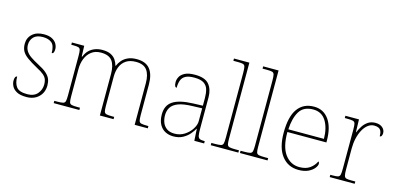

<svg xmlns="http://www.w3.org/2000/svg" viewBox="-69 -1188 3358 1626"><g transform="rotate(15 1609.5 -375.0)"><path d="M206 10Q150 10 119.5 -7Q89 -24 77 -48.5Q65 -73 65 -95Q65 -109 67.5 -118.5Q70 -128 74.5 -132.5Q79 -137 86 -137Q86 -80 110.5 -47.5Q135 -15 206 -15Q265 -15 295 -50Q325 -85 325 -132Q325 -156 318 -175.5Q311 -195 290.5 -213Q270 -231 229 -252Q171 -284 137.5 -308.5Q104 -333 90 -359.5Q76 -386 76 -422Q76 -475 113 -508.5Q150 -542 214 -542Q259 -542 286.5 -527Q314 -512 326 -489.5Q338 -467 338 -445Q338 -426 333 -415.5Q328 -405 317 -405Q317 -470 289 -493.5Q261 -517 211 -517Q156 -517 130 -489.5Q104 -462 104 -421Q104 -390 119 -366.5Q134 -343 162.5 -323.5Q191 -304 231 -283Q282 -257 308 -233.5Q334 -210 343.5 -185.5Q353 -161 353 -131Q353 -68 312 -29Q271 10 206 10Z M443 0V-20H466Q503 -20 519 -24Q535 -28 539 -43.5Q543 -59 543 -94V-442Q543 -477 539 -492.5Q535 -508 520.5 -512Q506 -516 476 -516H459V-536H567L570 -443H575Q588 -477 610 -498.5Q632 -520 661.5 -531Q691 -542 726 -542Q772 -542 800 -528Q828 -514 843.5 -491Q859 -468 866 -441H869Q880 -468 900 -491Q920 -514 951.5 -528Q983 -542 1027 -542Q1107 -542 1144 -495.5Q1181 -449 1181 -361V-94Q1181 -59 1185 -43.5Q1189 -28 1205.5 -24Q1222 -20 1258 -20H1268V0H1153V-365Q1153 -439 1124 -478.5Q1095 -518 1027 -518Q974 -518 940.5 -495.5Q907 -473 891.5 -434.5Q876 -396 876 -349V-94Q876 -59 880 -43.5Q884 -28 900 -24Q916 -20 953 -20H968V0H848V-365Q848 -438 819.5 -477.5Q791 -517 720 -517Q670 -517 637 -491.5Q604 -466 587.5 -424.5Q571 -383 571 -334V-94Q571 -59 575 -43.5Q579 -28 595.5 -24Q612 -20 648 -20H668V0Z M1493 10Q1454 10 1422 -6.5Q1390 -23 1371 -58Q1352 -93 1352 -146Q1352 -225 1408.5 -262Q1465 -299 1586 -303L1669 -306V-371Q1669 -414 1660 -446.5Q1651 -479 1623 -498Q1595 -517 1538 -517Q1489 -517 1462 -502.5Q1435 -488 1425 -460.5Q1415 -433 1415 -395Q1405 -395 1399.5 -406Q1394 -417 1394 -441Q1394 -462 1406 -485.5Q1418 -509 1449.5 -525.5Q1481 -542 1538 -542Q1626 -542 1661.5 -499.5Q1697 -457 1697 -386V-110Q1697 -73 1700.5 -53.5Q1704 -34 1716 -27Q1728 -20 1755 -20H1762V0H1676L1670 -104H1668Q1657 -83 1634.5 -56Q1612 -29 1577 -9.5Q1542 10 1493 10ZM1497 -15Q1546 -15 1584.5 -40Q1623 -65 1646 -101Q1669 -137 1669 -170V-283L1583 -280Q1505 -278 1461 -261Q1417 -244 1398.5 -214.5Q1380 -185 1380 -145Q1380 -111 1391.5 -81.5Q1403 -52 1429 -33.5Q1455 -15 1497 -15Z M1820 0V-20H1850Q1887 -20 1903 -24Q1919 -28 1923 -43.5Q1927 -59 1927 -94V-662Q1927 -699 1923 -715.5Q1919 -732 1904.5 -736Q1890 -740 1860 -740H1820V-760H1955V-94Q1955 -59 1959 -43.5Q1963 -28 1979.5 -24Q1996 -20 2032 -20H2062V0Z M2076 0V-20H2106Q2143 -20 2159 -24Q2175 -28 2179 -43.5Q2183 -59 2183 -94V-662Q2183 -699 2179 -715.5Q2175 -732 2160.5 -736Q2146 -740 2116 -740H2076V-760H2211V-94Q2211 -59 2215 -43.5Q2219 -28 2235.5 -24Q2252 -20 2288 -20H2318V0Z M2591 10Q2498 10 2443.5 -60.5Q2389 -131 2389 -262Q2389 -404 2439 -473Q2489 -542 2582 -542Q2665 -542 2712.5 -475.5Q2760 -409 2760 -290V-276H2418Q2417 -146 2465.5 -80.5Q2514 -15 2592 -15Q2649 -15 2684 -40.5Q2719 -66 2736 -103Q2741 -100 2743 -96Q2745 -92 2745 -85Q2745 -68 2727.5 -45.5Q2710 -23 2676 -6.5Q2642 10 2591 10ZM2732 -300Q2731 -397 2693 -457Q2655 -517 2581 -517Q2497 -517 2461 -458Q2425 -399 2420 -300Z M2863 0V-20H2885Q2915 -20 2929.5 -24Q2944 -28 2948 -44.5Q2952 -61 2952 -98V-442Q2952 -477 2948 -492.5Q2944 -508 2928 -512Q2912 -516 2875 -516H2857V-536H2976L2979 -424H2981Q2993 -453 3010.5 -480.5Q3028 -508 3055 -526Q3082 -544 3120 -544Q3158 -544 3181 -524.5Q3204 -505 3204 -476Q3204 -463 3199 -453Q3194 -443 3183 -443Q3183 -472 3175.5 -488.5Q3168 -505 3153 -512Q3138 -519 3115 -519Q3086 -519 3061 -500Q3036 -481 3018 -448Q3000 -415 2990 -372.5Q2980 -330 2980 -284V-98Q2980 -61 2984.5 -44.5Q2989 -28 3003 -24Q3017 -20 3047 -20H3082V0Z"/></g></svg>

Font: Noto Serif Bengali Thin
Style: Regular
Weight: 250
Version: Version 2.003